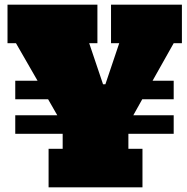

<svg xmlns="http://www.w3.org/2000/svg" viewBox="-20 -798 795 818"><path d="M395 -614H360L419 -439H429L488 -614H453V-778H755V-614H720L630 -454H720V-375H586L548 -307H720V-228H527V-164H587V0H187V-164H247V-228H45V-307H224L185 -375H45V-454H140L48 -614H12V-778H395Z"/></svg>

Font: Alfa Slab One
Style: Regular
Weight: 400
Designer: JM Sole
Foundry: JM Sole
Version: Version 1.001